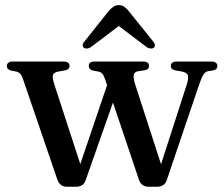

<svg xmlns="http://www.w3.org/2000/svg" viewBox="-20 -704 852 730"><path d="M270 6H234.5Q222 6 212.8 -0.2Q203.5 -6.5 198 -21.5L69 -398.5Q63 -417.5 56.8 -423.8Q50.5 -430 41.5 -432L23 -435.5Q13.5 -438 9.8 -442.2Q6 -446.5 6 -453.5Q6 -461 12 -465.5Q18 -470 28 -470H222.5Q232.5 -470 238.5 -465.8Q244.5 -461.5 244.5 -453.5Q244.5 -447 240.2 -442.5Q236 -438 225.5 -436L205 -432.5Q185 -429.5 181.5 -419.2Q178 -409 188 -378.5L293.5 -55L271 -38L395 -403.5L431.5 -376.5L305.5 -18.5Q300.5 -4.5 290.8 0.8Q281 6 270 6ZM578.5 6H543.5Q532.5 6 522.5 -0.5Q512.5 -7 508 -21.5L379.5 -403Q374 -419 368.5 -424.5Q363 -430 353.5 -432L334 -435.5Q325 -438 321.2 -442.2Q317.5 -446.5 317.5 -453.5Q317.5 -470 340 -470H524.5Q546.5 -470 546.5 -453.5Q546.5 -446.5 542.5 -442.2Q538.5 -438 528.5 -436.5L505 -433Q491.5 -431 488.8 -420Q486 -409 494 -383L600.5 -54L578 -35.5L687 -373Q698 -405 694.5 -417Q691 -429 669 -432.5L648.5 -436Q638 -438 633.8 -442.2Q629.5 -446.5 629.5 -453.5Q629.5 -461.5 635.2 -465.8Q641 -470 651.5 -470H784.5Q795 -470 800.8 -465.5Q806.5 -461 806.5 -453.5Q806.5 -447 803 -442.8Q799.5 -438.5 788.5 -436L770 -433Q760.5 -431 753.5 -420.5Q746.5 -410 737.5 -383.5L614 -19Q609 -5 599.2 0.5Q589.5 6 578.5 6ZM452 -620.5H411.5L537.5 -525Q545.5 -520 552.8 -519.5Q560 -519 565 -522.5Q569 -526 569 -532Q569 -538 563 -545.5L468.5 -663Q459.5 -673.5 451.5 -679Q443.5 -684.5 432 -684.5Q420.5 -684.5 412 -679Q403.5 -673.5 394 -663L300.5 -545.5Q294 -538 294.2 -532Q294.5 -526 298.5 -522.5Q304 -519 311 -519.5Q318 -520 326 -525Z"/></svg>

Font: Fraunces 11pt
Style: Regular
Weight: 400
Version: Version 1.000;[b76b70a41]